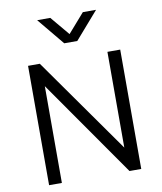

<svg xmlns="http://www.w3.org/2000/svg" viewBox="-100 -1030 934 1109"><g transform="rotate(-10 367.0 -475.0)"><path d="M97 0V-700H166L562.5 -138.5V-700H637.5V0H568.5L172 -567.5V0ZM325.5 -792 194.5 -950.5H271.5L365 -839L462.5 -950.5H540L402 -792Z"/></g></svg>

Font: Geologica ExtraLight
Style: Regular
Weight: 200
Designer: Sindre Bremnes, Frode Helland
Foundry: Monokrom Skriftforlag AS
Version: Version 1.010; ttfautohint (v1.8.4.7-5d5b);gftools[0.9.28]